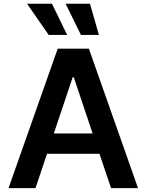

<svg xmlns="http://www.w3.org/2000/svg" viewBox="-20 -981 764 1001"><path d="M233.9 -798.8 121.1 -961.4H251L330.1 -798.8ZM401.9 -798.8 322.3 -961.4H449.2L495.6 -798.8ZM165 0H24.4L280.8 -727.1H443.4L699.7 0H559.1L498.5 -179.2H225.1ZM260.7 -285.2H462.9L364.7 -578.1H358.9Z"/></svg>

Font: Interop SemBd
Style: Regular
Weight: 600
Designer: Rasmus Andersson, Google, Jang Haemin
Foundry: jhaemin
Version: Version 1.007